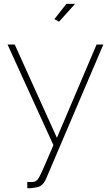

<svg xmlns="http://www.w3.org/2000/svg" viewBox="-20 -750 578 992"><path d="M121 190Q138 191 150 190Q162 189 168 183Q174 180 182 166Q190 152 207 113.5Q224 75 256 0L19 -520H56L274 -38L479 -520H514L217 176Q209 194 196 205.5Q183 217 162 219Q153 221 142.5 222Q132 223 121 222ZM285 -638 261 -651 323 -730H368Z"/></svg>

Font: Raleway ExtraLight
Style: Regular
Weight: 200
Designer: Matt McInerney, Pablo Impallari, Rodrigo Fuenzalida
Foundry: Matt McInerney, Pablo Impallari, Rodrigo Fuenzalida
Version: Version 4.026